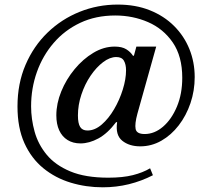

<svg xmlns="http://www.w3.org/2000/svg" viewBox="-20 -654 912 818"><path d="M417.5 144Q346.5 144 281.2 124.2Q216 104.5 164.8 62.8Q113.5 21 84 -44.2Q54.5 -109.5 54.5 -200.5Q54.5 -298 88.8 -377.8Q123 -457.5 182.5 -515Q242 -572.5 319 -603.5Q396 -634.5 481.5 -634.5Q558 -634.5 618.5 -610.2Q679 -586 721.8 -543.2Q764.5 -500.5 787 -444.8Q809.5 -389 809.5 -325.5Q809.5 -267.5 791.5 -214.5Q773.5 -161.5 741.5 -120Q709.5 -78.5 667.5 -54.5Q625.5 -30.5 577.5 -30.5Q530.5 -30.5 500.8 -54.5Q471 -78.5 479 -133L475 -134Q438.5 -85.5 399.2 -64.2Q360 -43 323 -43Q291 -43 267.8 -57.5Q244.5 -72 232.2 -98.8Q220 -125.5 220 -162.5Q220 -213 241 -264.5Q262 -316 297.8 -359.2Q333.5 -402.5 377.8 -429Q422 -455.5 468.5 -455.5Q499.5 -455.5 517.8 -444.2Q536 -433 546.5 -416.5H550.5L561 -455.5H645.5L565.5 -170Q553.5 -126 557.8 -104.5Q562 -83 596.5 -83Q638 -83 674.5 -114.2Q711 -145.5 733.8 -199.8Q756.5 -254 756.5 -322.5Q756.5 -414 716.2 -472.8Q676 -531.5 610.8 -559.8Q545.5 -588 471 -588Q388 -588 321.8 -556.8Q255.5 -525.5 208.8 -471.2Q162 -417 137.2 -347.2Q112.5 -277.5 112.5 -201Q112.5 -147 127.5 -93Q142.5 -39 179 5.2Q215.5 49.5 279.5 76.2Q343.5 103 441.5 103Q503 103 545.8 92.2Q588.5 81.5 619.5 63L631.5 92.5Q583 117.5 529.2 130.8Q475.5 144 417.5 144ZM352.5 -98Q384 -98 413.5 -123.5Q443 -149 466.2 -188.8Q489.5 -228.5 503.2 -272.8Q517 -317 517 -354.5Q517 -379.5 508 -395.2Q499 -411 475.5 -411Q448 -411 419.2 -389.2Q390.5 -367.5 366 -331.5Q341.5 -295.5 326.8 -251.2Q312 -207 312 -162Q312 -128.5 321.5 -113.2Q331 -98 352.5 -98Z"/></svg>

Font: Libre Caslon Text
Style: Regular
Weight: 400
Designer: Pablo Impallari, Rodrigo Fuenzalida, Katja Schimmel
Foundry: Pablo Impallari, Rodrigo Fuenzalida
Version: Version 2.000